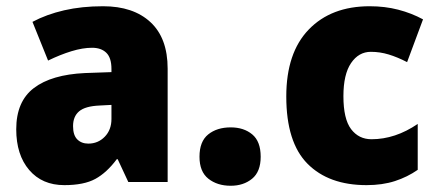

<svg xmlns="http://www.w3.org/2000/svg" viewBox="-20 -583 1399 615"><path d="M310 -563Q407 -563 462 -512Q517 -461 517 -363V0H391L357 -73H354Q322 -30 285.5 -10Q249 10 186 10Q115 10 73.5 -38.5Q32 -87 32 -169Q32 -258 88.5 -301Q145 -344 252 -349L337 -352V-362Q337 -398 320.5 -414Q304 -430 275 -430Q245 -430 209 -419Q173 -408 134 -389L84 -513Q129 -537 185.5 -550Q242 -563 310 -563ZM299 -245Q253 -243 233.5 -226.5Q214 -210 214 -179Q214 -150 227.5 -136.5Q241 -123 263 -123Q294 -123 315.5 -145Q337 -167 337 -202V-247Z M619 -81Q619 -130 647 -152.5Q675 -175 719 -175Q761 -175 788 -152.5Q815 -130 815 -81Q815 -33 787.5 -10.5Q760 12 719 12Q676 12 647.5 -10.5Q619 -33 619 -81Z M1154 10Q1033 10 965 -58.5Q897 -127 897 -274Q897 -414 969 -488.5Q1041 -563 1164 -563Q1213 -563 1255.5 -552Q1298 -541 1335 -521L1284 -384Q1253 -400 1225 -408.5Q1197 -417 1168 -417Q1129 -417 1104.5 -381Q1080 -345 1080 -275Q1080 -202 1104.5 -169.5Q1129 -137 1170 -137Q1246 -137 1318 -186V-39Q1285 -16 1245 -3Q1205 10 1154 10Z"/></svg>

Font: Noto Sans Lao UI SemCond Blk
Style: Regular
Weight: 900
Width: 4
Designer: Monotype Design Team
Foundry: Monotype Imaging Inc.
Version: Version 2.000; ttfautohint (v1.8.4.7-5d5b)